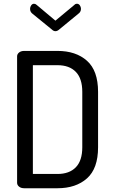

<svg xmlns="http://www.w3.org/2000/svg" viewBox="-20 -1002 606 1022"><path d="M175 -976 275 -892 376 -976Q381 -982 390 -982Q399 -982 405 -973.5Q411 -965 411 -955Q411 -938 396 -928L295 -845Q285 -836 275 -836Q265 -836 256 -845L154 -928Q140 -938 140 -955Q140 -965 146 -973.5Q152 -982 161 -982Q169 -982 175 -976ZM109 -731H286Q384 -731 443 -678.5Q502 -626 502 -513V-218Q502 -105 443 -52.5Q384 0 286 0H109Q92 0 81.5 -8.5Q71 -17 71 -29V-702Q71 -714 81.5 -722.5Q92 -731 109 -731ZM286 -655H155V-76H286Q349 -76 383.5 -111.5Q418 -147 418 -218V-513Q418 -584 383.5 -619.5Q349 -655 286 -655Z"/></svg>

Font: Dosis
Style: Medium
Weight: 500
Designer: Edgar Tolentino, Pablo Impallari, Igino Marini
Foundry: Edgar Tolentino, Pablo Impallari, Igino Marini
Version: Version 1.007